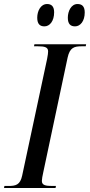

<svg xmlns="http://www.w3.org/2000/svg" viewBox="-50 -934 448 954"><path d="M323 -803C349 -803 371 -829 371 -872C371 -903 357 -914 335 -914C304 -914 287 -879 287 -846C287 -814 301 -803 323 -803ZM171 -803C197 -803 219 -829 219 -873C219 -903 205 -914 184 -914C152 -914 135 -879 135 -846C135 -814 149 -803 171 -803ZM-30 0H226L228 -10H210C178 -10 158 -13 158 -35C158 -44 161 -60 165 -78L286 -648C297 -698 319 -704 356 -704H376L378 -714H121L119 -704H138C171 -704 189 -700 189 -679C189 -672 188 -661 184 -641L60 -61C50 -15 28 -10 -8 -10H-28Z"/></svg>

Font: Noto Serif Display ExtraCondensed Medium
Style: Italic
Weight: 500
Width: 2
Italic angle: -12°
Designer: Monotype Design Team
Foundry: Monotype Imaging Inc.
Version: Version 2.009